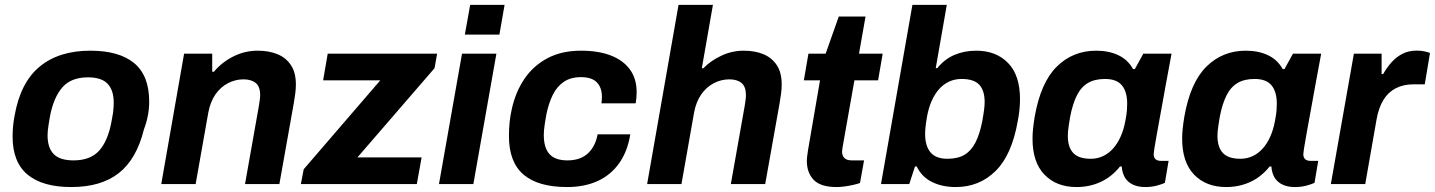

<svg xmlns="http://www.w3.org/2000/svg" viewBox="-20 -743 5792 775"><path d="M267.4 12Q151.7 12 91.2 -38.2Q30.8 -88.4 30.8 -192.3Q30.8 -211.8 32.7 -232.6Q34.6 -253.3 38.6 -274.5Q62.1 -410.1 140.3 -474.3Q218.4 -538.4 344.4 -538.4Q461.1 -538.4 521.7 -488.1Q582.2 -437.8 582.2 -332.9Q582.2 -302.8 576.7 -275.3Q571.3 -247.8 561 -220.9Q531.4 -100.9 459.8 -44.5Q388.3 12 267.4 12ZM276.7 -95.6Q344.6 -95.6 380 -134.6Q415.4 -173.6 429.9 -251.4Q434.3 -273.1 436.2 -287.1Q438 -301.1 438.5 -310.8Q439 -320.4 439 -328.6Q439 -378.9 414.4 -404.8Q389.8 -430.8 335.1 -430.8Q267.4 -430.8 232.3 -391Q197.1 -351.3 181.9 -274.8Q178.2 -253.3 176 -238.8Q173.8 -224.3 172.9 -214.8Q172 -205.2 172 -197.1Q172 -146 197 -120.8Q222 -95.6 276.7 -95.6Z M630.9 0 723.1 -526.4H836.6V-453.5H843.6Q874.6 -491.1 921.2 -514.8Q967.9 -538.4 1020.1 -538.4Q1065.9 -538.4 1100.2 -524.2Q1134.6 -509.9 1154.4 -480Q1174.3 -450 1174.3 -401.9Q1174.3 -385 1172 -366.7Q1169.7 -348.4 1166.1 -327.9L1107.7 0H969L1025 -315.7Q1026.7 -327.7 1028.4 -338.6Q1030.1 -349.4 1030.1 -358.9Q1030.1 -393.5 1012.2 -408.1Q994.3 -422.7 963.1 -422.7Q929.5 -422.7 899.6 -406.9Q869.7 -391.1 849.2 -361.3Q828.7 -331.4 820.7 -288.1L769.7 0Z M1194.5 0 1205.9 -59.8 1515.1 -418.8H1284.3L1302.8 -526.4H1744.4L1734 -467.8L1422.7 -107.6H1681.8L1662.5 0Z M1856.3 -603.3 1877.9 -723.4H2016.7L1995.8 -603.3ZM1751.9 0 1844.9 -526.4H1983.7L1890.7 0Z M2268.8 12Q2152.1 12 2093.2 -38.3Q2034.3 -88.6 2034.3 -193.6Q2034.3 -221.4 2037 -249.1Q2039.7 -276.8 2045.8 -302.7Q2060.8 -371.2 2096.4 -424.1Q2131.9 -477 2189.2 -507.7Q2246.5 -538.4 2325.5 -538.4Q2395.2 -538.4 2445.3 -519.1Q2495.4 -499.8 2522.6 -462.6Q2549.8 -425.5 2549.8 -371.2Q2549.8 -360.4 2548.8 -348.8Q2547.8 -337.2 2545.8 -326H2407.6Q2408.6 -332.7 2409.1 -339.1Q2409.6 -345.5 2409.6 -352.1Q2409.6 -389.4 2389.2 -410.5Q2368.9 -431.6 2324.8 -431.6Q2283.5 -431.6 2255.6 -412.6Q2227.7 -393.7 2210.9 -359.2Q2194 -324.7 2184.9 -278.7Q2181.2 -258 2179 -243.1Q2176.8 -228.3 2175.9 -217.6Q2175 -207 2175 -198.1Q2175 -146.2 2198.1 -120.9Q2221.3 -95.6 2270.4 -95.6Q2322.5 -95.6 2352.9 -123.8Q2383.3 -151.9 2392.3 -200.9H2524.1Q2513.2 -131.9 2479.2 -84.1Q2445.3 -36.3 2392.1 -12.2Q2339 12 2268.8 12Z M2592.1 0 2718.9 -723.4H2857.7L2812.9 -467.5H2819.1Q2848.5 -498 2891.8 -518.2Q2935 -538.4 2982 -538.4Q3027.4 -538.4 3061.6 -524.2Q3095.8 -509.9 3115.5 -480Q3135.3 -450 3135.3 -401.9Q3135.3 -385 3133 -366.7Q3130.7 -348.4 3127.1 -327.9L3068.7 0H2930L2986 -315.7Q2987.7 -327.7 2989.3 -338.5Q2990.9 -349.2 2990.9 -358.7Q2990.9 -393.3 2973.2 -408Q2955.5 -422.7 2924.1 -422.7Q2890.5 -422.7 2860.6 -406.9Q2830.7 -391.1 2810.1 -361.3Q2789.4 -331.4 2781.5 -288.1L2730.7 0Z M3357.2 12Q3291.5 12 3264.1 -17.4Q3236.8 -46.7 3236.8 -92.9Q3236.8 -101.7 3238.2 -113Q3239.7 -124.3 3242 -139.9L3290 -418.8H3224.7L3243.2 -526.4H3312.7L3365.7 -676.3H3473.7L3447.3 -526.4H3542.9L3524.4 -418.8H3428.8L3383.3 -161.6Q3382 -156.4 3380.5 -145.5Q3379 -134.7 3379 -131.1Q3379 -114.5 3388.5 -105Q3398 -95.6 3418.8 -95.6H3467.7L3451.4 -4.4Q3439.9 -0.2 3423.4 3.5Q3406.8 7.2 3389.4 9.6Q3372.1 12 3357.2 12Z M3837.9 12Q3782.9 12 3741.6 -8.6Q3700.3 -29.2 3680.3 -71.1H3673.3L3650.2 0H3536.1L3662.9 -723.4H3801.7L3757.1 -468H3763.3Q3791.7 -503.5 3831.7 -521Q3871.8 -538.4 3920.4 -538.4Q4000.7 -538.4 4048.9 -488.9Q4097.2 -439.4 4097.2 -343.1Q4097.2 -324.1 4095.2 -302.2Q4093.2 -280.3 4088.4 -255.8Q4064.6 -117.9 3998.7 -52.9Q3932.9 12 3837.9 12ZM3804.2 -102.1Q3846.4 -102.1 3873.7 -118.5Q3900.9 -135 3917.8 -168.5Q3934.7 -202.1 3944.7 -252.7Q3950.5 -285 3952.5 -302.3Q3954.5 -319.7 3954.5 -331.4Q3954.5 -377.7 3932.7 -401Q3910.9 -424.3 3861.2 -424.3Q3834 -424.3 3811.2 -413.7Q3788.4 -403.2 3770.7 -383.4Q3753 -363.6 3740.5 -335.2Q3728 -306.9 3721.7 -271.4Q3717.2 -244.4 3715.7 -229.3Q3714.2 -214.2 3714.2 -202.3Q3714.2 -154.2 3735.8 -128.2Q3757.4 -102.1 3804.2 -102.1Z M4325.2 12Q4244.5 12 4196.1 -37.9Q4147.7 -87.9 4147.7 -183.3Q4147.7 -203.1 4150 -224.6Q4152.3 -246.1 4156.3 -270.7Q4180.3 -409.3 4245.4 -473.9Q4310.5 -538.4 4404.6 -538.4Q4455.3 -538.4 4493.7 -520.4Q4532.2 -502.4 4553.7 -464.1H4560.7L4595 -526.4H4708.9L4684.9 -396.9Q4678.1 -357.8 4670.9 -319.4Q4663.6 -281 4657.7 -247Q4651.8 -213.1 4646.8 -186.1Q4641.8 -159.1 4639.3 -142Q4636.8 -124.9 4636.8 -120.7Q4636.8 -106.7 4644.6 -100.2Q4652.4 -93.7 4664.9 -93.7H4697L4682 -4.9Q4669.1 1 4648.5 6.5Q4627.9 12 4602.1 12Q4574.8 12 4554 2.7Q4533.2 -6.7 4520.9 -25.8Q4515.8 -34.6 4512.2 -46.2Q4508.7 -57.8 4507.8 -71H4500.8Q4468 -29.6 4423.2 -8.8Q4378.3 12 4325.2 12ZM4383.1 -102.1Q4409.2 -102.1 4432 -112.7Q4454.8 -123.3 4472.6 -143.1Q4490.4 -162.9 4503.2 -191.2Q4516 -219.5 4522.4 -255Q4527.6 -281.8 4528.7 -297Q4529.8 -312.3 4529.8 -324.2Q4529.8 -372.5 4508.6 -398.4Q4487.4 -424.3 4440 -424.3Q4398.9 -424.3 4371.2 -407.9Q4343.6 -391.5 4326.8 -357.9Q4310 -324.3 4300 -273.8Q4296.4 -252.7 4294.2 -238.2Q4292 -223.7 4291.1 -213.4Q4290.2 -203.2 4290.2 -195Q4290.2 -148.7 4312.2 -125.4Q4334.1 -102.1 4383.1 -102.1Z M4929.2 12Q4848.5 12 4800.1 -37.9Q4751.7 -87.9 4751.7 -183.3Q4751.7 -203.1 4754 -224.6Q4756.3 -246.1 4760.3 -270.7Q4784.3 -409.3 4849.4 -473.9Q4914.5 -538.4 5008.6 -538.4Q5059.3 -538.4 5097.7 -520.4Q5136.2 -502.4 5157.7 -464.1H5164.7L5199 -526.4H5312.9L5288.9 -396.9Q5282.1 -357.8 5274.9 -319.4Q5267.6 -281 5261.7 -247Q5255.8 -213.1 5250.8 -186.1Q5245.8 -159.1 5243.3 -142Q5240.8 -124.9 5240.8 -120.7Q5240.8 -106.7 5248.6 -100.2Q5256.4 -93.7 5268.9 -93.7H5301L5286 -4.9Q5273.1 1 5252.5 6.5Q5231.9 12 5206.1 12Q5178.8 12 5158 2.7Q5137.2 -6.7 5124.9 -25.8Q5119.8 -34.6 5116.2 -46.2Q5112.7 -57.8 5111.8 -71H5104.8Q5072 -29.6 5027.2 -8.8Q4982.3 12 4929.2 12ZM4987.1 -102.1Q5013.2 -102.1 5036 -112.7Q5058.8 -123.3 5076.6 -143.1Q5094.4 -162.9 5107.2 -191.2Q5120 -219.5 5126.4 -255Q5131.6 -281.8 5132.7 -297Q5133.8 -312.3 5133.8 -324.2Q5133.8 -372.5 5112.6 -398.4Q5091.4 -424.3 5044 -424.3Q5002.9 -424.3 4975.2 -407.9Q4947.6 -391.5 4930.8 -357.9Q4914 -324.3 4904 -273.8Q4900.4 -252.7 4898.2 -238.2Q4896 -223.7 4895.1 -213.4Q4894.2 -203.2 4894.2 -195Q4894.2 -148.7 4916.2 -125.4Q4938.1 -102.1 4987.1 -102.1Z M5351.9 0 5444.9 -526.4H5556.8V-444.1H5563Q5577.9 -470.2 5596.9 -491.6Q5616 -513 5640.9 -525.8Q5665.9 -538.7 5698.3 -538.7Q5716.7 -538.7 5730.9 -535.4Q5745.1 -532.2 5752.1 -529L5731 -402.7H5687.3Q5645.1 -402.7 5614.2 -386.9Q5583.4 -371.1 5564.2 -339.9Q5544.9 -308.7 5536.4 -260.8L5490.7 0Z"/></svg>

Font: Archivo Variable SemiBold
Style: Italic
Weight: 600
Italic angle: -10°
Designer: Hector Gatti
Foundry: Omnibus-Type
Version: Version 2.001